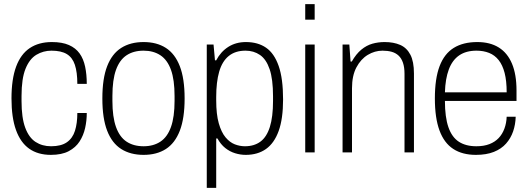

<svg xmlns="http://www.w3.org/2000/svg" viewBox="-20 -743 2578 936"><path d="M228 12Q165 12 122.5 -18Q80 -48 58 -109Q36 -170 36 -263Q36 -357 58.5 -418Q81 -479 125 -508.5Q169 -538 233 -538Q283 -538 316 -523.5Q349 -509 368 -482.5Q387 -456 395 -418Q403 -380 403 -334H357Q357 -391 345 -427Q333 -463 305.5 -479.5Q278 -496 231 -496Q191 -496 157.5 -476Q124 -456 104.5 -408Q85 -360 85 -275V-250Q85 -169 103 -120.5Q121 -72 153.5 -51Q186 -30 229 -30Q278 -30 306 -49.5Q334 -69 345.5 -105.5Q357 -142 357 -192H403Q403 -155 395 -119Q387 -83 368 -53.5Q349 -24 315 -6Q281 12 228 12Z M680 12Q616 12 571 -16.5Q526 -45 502.5 -105.5Q479 -166 479 -263Q479 -360 502.5 -420.5Q526 -481 571 -509.5Q616 -538 680 -538Q744 -538 788.5 -509.5Q833 -481 856.5 -420.5Q880 -360 880 -263Q880 -166 856.5 -105.5Q833 -45 788.5 -16.5Q744 12 680 12ZM680 -30Q728 -30 762 -52.5Q796 -75 813.5 -124Q831 -173 831 -251V-275Q831 -354 813.5 -402.5Q796 -451 762 -473.5Q728 -496 680 -496Q631 -496 597 -473.5Q563 -451 545.5 -402.5Q528 -354 528 -275V-251Q528 -173 545.5 -124Q563 -75 597 -52.5Q631 -30 680 -30Z M988 173V-526H1021L1028 -449H1034Q1056 -491 1093 -514.5Q1130 -538 1179 -538Q1237 -538 1277 -510.5Q1317 -483 1338.5 -421.5Q1360 -360 1360 -258Q1360 -164 1338.5 -104.5Q1317 -45 1276.5 -16.5Q1236 12 1178 12Q1152 12 1126 4Q1100 -4 1078 -21.5Q1056 -39 1040 -68H1034V173ZM1174 -30Q1219 -30 1249.5 -52.5Q1280 -75 1295.5 -124Q1311 -173 1311 -251V-274Q1311 -357 1294.5 -405.5Q1278 -454 1247.5 -475Q1217 -496 1177 -496Q1127 -496 1095 -470Q1063 -444 1048.5 -393.5Q1034 -343 1034 -270V-254Q1034 -186 1046.5 -142Q1059 -98 1079.5 -73.5Q1100 -49 1124.5 -39.5Q1149 -30 1174 -30Z M1468 -647V-723H1514V-647ZM1468 0V-526H1514V0Z M1650 0V-526H1683L1689 -443H1695Q1716 -480 1741.5 -501Q1767 -522 1795.5 -530Q1824 -538 1855 -538Q1899 -538 1931 -524Q1963 -510 1980.5 -476.5Q1998 -443 1998 -385V0H1952V-383Q1952 -415 1944.5 -437Q1937 -459 1923 -472Q1909 -485 1889.5 -490.5Q1870 -496 1845 -496Q1807 -496 1773 -475.5Q1739 -455 1717.5 -414.5Q1696 -374 1696 -313V0Z M2300 12Q2234 12 2189.5 -17Q2145 -46 2122.5 -107Q2100 -168 2100 -263Q2100 -360 2123 -420.5Q2146 -481 2192 -509.5Q2238 -538 2307 -538Q2369 -538 2411.5 -511.5Q2454 -485 2476 -432.5Q2498 -380 2498 -302V-251H2149Q2149 -172 2166 -123Q2183 -74 2217 -52Q2251 -30 2302 -30Q2339 -30 2366 -40.5Q2393 -51 2411 -70Q2429 -89 2439 -116Q2449 -143 2450 -174H2494Q2493 -136 2481.5 -102.5Q2470 -69 2447 -43Q2424 -17 2387.5 -2.5Q2351 12 2300 12ZM2149 -293H2450Q2450 -349 2440 -387.5Q2430 -426 2411 -450Q2392 -474 2364.5 -485Q2337 -496 2303 -496Q2252 -496 2218.5 -473Q2185 -450 2168 -404.5Q2151 -359 2149 -293Z"/></svg>

Font: Archivo SemiCondensed Thin
Style: Regular
Weight: 250
Width: 4
Designer: Hector Gatti
Foundry: Omnibus-Type
Version: Version 2.001